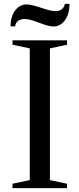

<svg xmlns="http://www.w3.org/2000/svg" viewBox="-20 -980 414 1000"><path d="M135 -42V-728L45 -747V-770H329V-747L240 -728V-42L329 -23V0H45V-23ZM59 -843H35Q35 -893 58.5 -925Q82 -957 119 -957Q142 -957 194 -939.5Q246 -922 268 -922Q310 -922 318 -960H342Q342 -908 318.5 -875Q295 -842 258 -842Q234 -842 184 -861.5Q134 -881 110 -881Q64 -881 59 -843Z"/></svg>

Font: Libre Caslon Text
Style: Regular
Weight: 400
Designer: Pablo Impallari, Rodrigo Fuenzalida
Foundry: Pablo Impallari, Rodrigo Fuenzalida
Version: Version 1.002